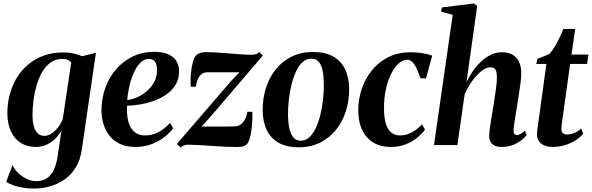

<svg xmlns="http://www.w3.org/2000/svg" viewBox="-20 -837 3416 1108"><path d="M452.5 24Q444 84.5 418 127.8Q392 171 353.8 198Q315.5 225 270 238Q224.5 251 176.5 251Q142.5 251 112 246Q81.5 241 57 232.5Q32.5 224 15.5 212L52.5 116Q63.5 140.5 85.5 161.8Q107.5 183 135 195.8Q162.5 208.5 190 208.5Q224.5 208.5 249.5 192.5Q274.5 176.5 290.2 143.5Q306 110.5 313.5 59.5L334.5 -84Q321.5 -59.5 300.5 -38Q279.5 -16.5 250.8 -2.8Q222 11 185.5 11Q137.5 11 100.8 -11.8Q64 -34.5 43.2 -78.2Q22.5 -122 22.5 -185Q22.5 -238.5 35.8 -289.8Q49 -341 75.2 -385.2Q101.5 -429.5 140.5 -463Q179.5 -496.5 230.8 -515.5Q282 -534.5 346 -534.5Q378 -534.5 405.5 -528.2Q433 -522 454 -512.5L533.5 -532.5ZM391 -476.5Q384.5 -485 372 -491Q359.5 -497 340 -497Q301 -497 272 -476.2Q243 -455.5 223 -420.5Q203 -385.5 190.8 -342.8Q178.5 -300 173 -255.8Q167.5 -211.5 167.5 -172.5Q167.5 -140 172.8 -117.2Q178 -94.5 187.2 -80.2Q196.5 -66 209 -59.5Q221.5 -53 236 -53Q258 -53 279 -67.5Q300 -82 317 -104.8Q334 -127.5 342.5 -151.5Z M979.5 -97Q965 -76.5 935 -51.2Q905 -26 861 -7.5Q817 11 761.5 11Q710 11 672.8 -6.2Q635.5 -23.5 612 -53.5Q588.5 -83.5 577.2 -121Q566 -158.5 565.5 -199Q566 -270.5 588.5 -332Q611 -393.5 652 -439.8Q693 -486 748.2 -512Q803.5 -538 869 -538Q919.5 -538 951.2 -523.8Q983 -509.5 998 -484.5Q1013 -459.5 1013.5 -427.5Q1014 -383 994.5 -349.8Q975 -316.5 942.2 -293.5Q909.5 -270.5 870 -256Q830.5 -241.5 789.5 -234.5Q748.5 -227.5 713 -227Q711 -191.5 715.5 -160.5Q720 -129.5 732.2 -106Q744.5 -82.5 765.2 -69Q786 -55.5 816.5 -55.5Q848 -55.5 874.8 -65.8Q901.5 -76 923 -92.5Q944.5 -109 961 -127.5ZM840 -497Q812 -497 790 -475Q768 -453 752.2 -417.8Q736.5 -382.5 726.8 -340.8Q717 -299 714 -259.5Q737.5 -262 762 -271.5Q786.5 -281 808.8 -296.5Q831 -312 848.5 -332.5Q866 -353 876.2 -378.5Q886.5 -404 886 -433.5Q885.5 -467 873.5 -482Q861.5 -497 840 -497Z M1362 -420Q1349 -420 1330.5 -420Q1312 -420 1290.8 -420Q1269.5 -420 1248.5 -420Q1227.5 -420 1209.2 -420Q1191 -420 1178.5 -420Q1155 -419.5 1141 -407.2Q1127 -395 1119.8 -376Q1112.5 -357 1110 -336.5H1081Q1079.5 -352.5 1080 -380.5Q1080.5 -408.5 1084.8 -438.8Q1089 -469 1097.8 -493Q1106.5 -517 1122 -525.5Q1127 -528.5 1139.2 -532.2Q1151.5 -536 1169 -536Q1196.5 -536 1232 -533.8Q1267.5 -531.5 1304.8 -528.5Q1342 -525.5 1375 -523.2Q1408 -521 1430 -521Q1446 -521 1456.2 -524.2Q1466.5 -527.5 1477 -536.5L1497 -516.5L1190.5 -158.5L1143 -107Q1162 -107 1186.5 -107Q1211 -107 1237 -107Q1263 -107 1287.8 -107Q1312.5 -107 1332 -107.5Q1364 -107.5 1383 -131.8Q1402 -156 1407.5 -192H1436.5Q1437 -171 1436 -143.2Q1435 -115.5 1431.2 -87.2Q1427.5 -59 1420.5 -36.2Q1413.5 -13.5 1402.5 -2.5Q1395.5 4.5 1381.8 8Q1368 11.5 1343.5 11.5Q1315.5 11.5 1277.2 9.5Q1239 7.5 1199.2 4.8Q1159.5 2 1124.8 0Q1090 -2 1068.5 -2Q1053.5 -2 1042.2 1.8Q1031 5.5 1022.5 14L1000.5 -6L1314.5 -370.5Z M1786 -537Q1856.5 -537 1902.5 -511.2Q1948.5 -485.5 1971.5 -437.2Q1994.5 -389 1995 -321Q1995 -255 1975.8 -194.8Q1956.5 -134.5 1919 -87.8Q1881.5 -41 1827.2 -14Q1773 13 1703.5 13Q1634 13 1588 -13Q1542 -39 1519 -87.2Q1496 -135.5 1496 -201.5Q1495.5 -269.5 1515 -330.2Q1534.5 -391 1572 -437.5Q1609.5 -484 1663.5 -510.5Q1717.5 -537 1786 -537ZM1776 -498.5Q1747.5 -498.5 1725.5 -478.2Q1703.5 -458 1687.8 -423.5Q1672 -389 1661.8 -347Q1651.5 -305 1646.8 -261Q1642 -217 1642 -177.5Q1642.5 -129 1650.2 -94.8Q1658 -60.5 1674 -42.8Q1690 -25 1715.5 -25Q1744 -25 1766 -45.8Q1788 -66.5 1803.8 -101Q1819.5 -135.5 1829.5 -177.5Q1839.5 -219.5 1844.2 -263.5Q1849 -307.5 1849 -347Q1848.5 -395 1841.8 -429Q1835 -463 1819.2 -480.8Q1803.5 -498.5 1776 -498.5Z M2234.5 11Q2148 11 2098 -44.5Q2048 -100 2047.5 -199.5Q2047 -261.5 2066.5 -321Q2086 -380.5 2124.2 -429Q2162.5 -477.5 2219.5 -506.5Q2276.5 -535.5 2351.5 -535.5Q2380 -535.5 2414.8 -530.5Q2449.5 -525.5 2474 -515.5L2438.5 -384.5L2406.5 -385.5Q2394 -421.5 2382.5 -445Q2371 -468.5 2358.2 -480.2Q2345.5 -492 2329.5 -492Q2305 -492 2281 -471Q2257 -450 2237.8 -412Q2218.5 -374 2207 -322Q2195.5 -270 2196 -207Q2196.5 -155 2207.5 -121.2Q2218.5 -87.5 2238.8 -71.5Q2259 -55.5 2287.5 -55.5Q2314 -55.5 2337.5 -64.5Q2361 -73.5 2380.8 -88.2Q2400.5 -103 2415 -119.5L2432.5 -89Q2416.5 -66.5 2389 -43.5Q2361.5 -20.5 2323 -4.8Q2284.5 11 2234.5 11Z M2873 11Q2850.5 11 2834.8 3.5Q2819 -4 2811 -18.5Q2803 -33 2803 -54.5Q2803 -65 2805.2 -83.8Q2807.5 -102.5 2811 -126Q2814.5 -149.5 2818.8 -174Q2823 -198.5 2826.5 -220.5Q2830 -244 2833.8 -268Q2837.5 -292 2840.8 -314.5Q2844 -337 2845.8 -356.5Q2847.5 -376 2847.5 -390Q2847.5 -411.5 2843.8 -424.2Q2840 -437 2831.5 -442.8Q2823 -448.5 2808.5 -448.5Q2790.5 -448.5 2770 -435.2Q2749.5 -422 2729 -399.5Q2708.5 -377 2691 -349.2Q2673.5 -321.5 2661.5 -293L2619.5 0H2484.5L2592.5 -751.5L2525.5 -770L2530 -794L2713 -817L2734 -803.5L2672 -363Q2687 -395 2708 -425.5Q2729 -456 2755.5 -481Q2782 -506 2812.5 -520.8Q2843 -535.5 2876.5 -535.5Q2913 -535.5 2937.5 -521.5Q2962 -507.5 2975 -480.5Q2988 -453.5 2988 -414.5Q2988 -392 2984.5 -363.2Q2981 -334.5 2976 -303.5Q2971 -272.5 2966.5 -243.5Q2963.5 -223 2960 -201Q2956.5 -179 2953 -157.8Q2949.5 -136.5 2947 -118Q2944.5 -99.5 2943.5 -87Q2943.5 -69.5 2949 -63.5Q2954.5 -57.5 2962 -57.5Q2971 -57.5 2982.2 -63.2Q2993.5 -69 3008 -82.5L3020 -57.5Q3010.5 -46 2991 -29.8Q2971.5 -13.5 2942 -1.2Q2912.5 11 2873 11Z M3230.5 -183.5Q3227.5 -161 3225 -143.5Q3222.5 -126 3221.2 -113Q3220 -100 3220 -90.5Q3220 -75.5 3229 -68.2Q3238 -61 3252 -61Q3274.5 -61 3296 -70.5Q3317.5 -80 3334 -95.5L3345.5 -65.5Q3327.5 -43.5 3299.8 -26.2Q3272 -9 3238.5 1Q3205 11 3168 11Q3127.5 11 3102.2 -9Q3077 -29 3079 -69.5Q3079.5 -74.5 3080.5 -83.5Q3081.5 -92.5 3083.2 -106.2Q3085 -120 3087.8 -139.8Q3090.5 -159.5 3094.5 -186.5L3133 -468H3075L3081 -497L3150 -525Q3164 -539 3179.5 -564.5Q3195 -590 3208.8 -618.8Q3222.5 -647.5 3231 -670H3299.5L3278 -522.5H3376L3368 -468H3270Z"/></svg>

Font: Merriweather 96pt
Style: Bold Italic
Weight: 700
Italic angle: -7.8°
Version: Version 2.101